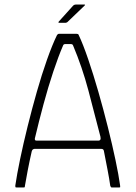

<svg xmlns="http://www.w3.org/2000/svg" viewBox="-20 -821 595 841"><path d="M52 0Q48 0 47.5 -1.5Q47 -3 47 -8Q54 -56 68 -123.5Q82 -191 101 -267.5Q120 -344 141.5 -419.5Q163 -495 186 -560Q209 -625 230 -668Q232 -670 234 -671.5Q236 -673 239 -673H315Q318 -673 321 -672Q324 -671 325 -667Q344 -627 366.5 -561Q389 -495 411 -418.5Q433 -342 452.5 -264Q472 -186 486 -119.5Q500 -53 506 -9Q507 -3 506.5 -1.5Q506 0 503 0H469Q467 0 466 -1.5Q465 -3 463 -7Q459 -36 451.5 -75Q444 -114 435 -160Q434 -165 431 -167Q428 -169 422 -169H131Q126 -168 123.5 -166Q121 -164 119 -158Q109 -114 101.5 -75Q94 -36 89 -6Q89 -3 88.5 -1.5Q88 0 84 0ZM140 -205H412Q416 -205 419 -208.5Q422 -212 420 -222Q394 -324 367 -425.5Q340 -527 300 -622Q298 -628 290 -628H266Q258 -628 256 -621Q236 -575 213.5 -507.5Q191 -440 170.5 -364Q150 -288 133 -216Q132 -213 133 -209Q134 -205 140 -205ZM267 -721H239Q236 -721 236 -722.5Q236 -724 237 -726L301 -797Q304 -799 306 -800Q308 -801 311 -801H350Q352 -801 352.5 -800Q353 -799 351 -797L275 -724Q273 -723 271 -722Q269 -721 267 -721Z"/></svg>

Font: Glory Thin ExtraLight
Style: Regular
Weight: 250
Version: Version 1.011